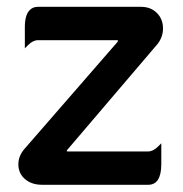

<svg xmlns="http://www.w3.org/2000/svg" viewBox="-20 -524 526 551"><path d="M442.9 -51.8Q442.4 6.3 405.3 6.3H100.6Q67.9 6.3 48.3 -13.2Q32.7 -28.8 32.7 -52.5Q32.7 -76.2 49.8 -96.2L316.9 -403.3Q318.8 -406.7 318.8 -408.2Q317.9 -408.7 315.4 -408.7H88.9Q74.7 -408.7 60.5 -394.5L51.3 -385.3V-446.3Q51.3 -481.4 65.4 -495.1Q74.2 -504.4 88.9 -504.4H384.8Q412.6 -504.4 430.2 -486.8Q447.8 -469.2 447.8 -442.4Q447.8 -418.9 433.1 -398.9L173.3 -94.2Q171.4 -91.8 171.4 -89.8Q172.4 -89.4 174.8 -89.4H405.3Q419.4 -89.4 433.6 -103.5L442.9 -112.8Z"/></svg>

Font: YuPearl-Medium
Style: Medium
Weight: 500
Designer: Max Yao
Foundry: Max-Everyday
Version: Version 1.011; ttfautohint (v1.8.3)